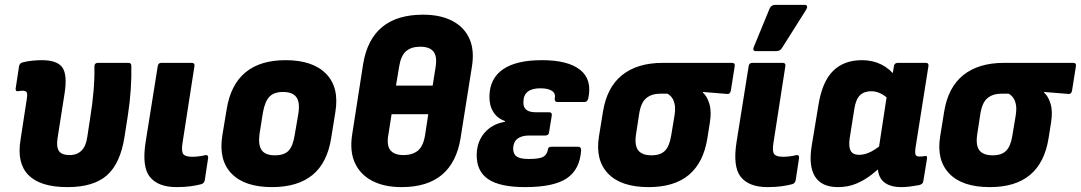

<svg xmlns="http://www.w3.org/2000/svg" viewBox="-20 -754 4419 785"><path d="M256 11Q145 11 96.5 -38Q48 -87 64 -183L89 -346Q93 -369 89.5 -376Q86 -383 73 -383Q67 -383 62.5 -382.5Q58 -382 53 -381Q43 -380 44 -392L58 -484Q60 -491 63.5 -494.5Q67 -498 77 -500Q93 -504 113 -506Q133 -508 151 -508Q214 -508 235 -478Q256 -448 244 -372L215 -187Q210 -152 221.5 -136Q233 -120 265 -120Q295 -120 313.5 -138.5Q332 -157 337 -195L349 -274Q358 -329 362.5 -382Q367 -435 366 -482Q366 -497 381 -497H505Q517 -497 517 -485Q518 -440 514.5 -387.5Q511 -335 503 -284L489 -194Q472 -86 417.5 -37.5Q363 11 256 11Z M702 11Q626 11 592.5 -31Q559 -73 576 -177L625 -484Q627 -497 640 -497H764Q777 -497 775 -484L726 -168Q721 -136 729 -124.5Q737 -113 766 -113Q780 -113 794.5 -115Q809 -117 821 -120Q832 -121 831 -108L817 -16Q814 -4 803 -1Q785 4 759.5 7.5Q734 11 702 11Z M1092 11Q980 11 926.5 -44.5Q873 -100 889 -200L907 -309Q940 -508 1148 -508Q1259 -508 1313.5 -452Q1368 -396 1351 -295L1334 -189Q1318 -88 1257.5 -38.5Q1197 11 1092 11ZM1104 -119Q1142 -119 1160 -138Q1178 -157 1185 -203L1200 -290Q1207 -336 1191.5 -357Q1176 -378 1137 -378Q1100 -378 1081.5 -358.5Q1063 -339 1055 -294L1041 -206Q1035 -161 1050 -140Q1065 -119 1104 -119Z M1622 11Q1551 11 1502 -14.5Q1453 -40 1431 -88Q1409 -136 1420 -205L1465 -494Q1482 -594 1543 -644Q1604 -694 1710 -694Q1780 -694 1828.5 -669Q1877 -644 1898.5 -597.5Q1920 -551 1910 -485L1863 -189Q1847 -90 1787 -39.5Q1727 11 1622 11ZM1629 -120Q1667 -120 1689 -138.5Q1711 -157 1718 -202L1731 -287H1581L1568 -204Q1560 -160 1576 -140Q1592 -120 1629 -120ZM1599 -404H1749L1761 -480Q1768 -524 1752 -543.5Q1736 -563 1698 -563Q1661 -563 1640 -544.5Q1619 -526 1612 -482Z M2127 11Q2024 11 1976 -21.5Q1928 -54 1929 -122Q1930 -175 1961 -211Q1992 -247 2044 -256L2045 -259Q2013 -270 1996.5 -297Q1980 -324 1981 -362Q1983 -434 2037 -471Q2091 -508 2196 -508Q2303 -508 2352.5 -468Q2402 -428 2385 -351Q2381 -337 2370 -337H2259Q2247 -337 2248 -350Q2253 -371 2237.5 -382Q2222 -393 2189 -393Q2155 -393 2137.5 -379Q2120 -365 2120 -337Q2119 -316 2131.5 -305.5Q2144 -295 2171 -295H2225Q2238 -295 2236 -282L2225 -214Q2224 -200 2210 -200H2144Q2113 -200 2096 -187Q2079 -174 2078 -148Q2078 -124 2092.5 -114Q2107 -104 2142 -104Q2185 -104 2200.5 -112.5Q2216 -121 2220 -142Q2221 -154 2234 -154H2344Q2356 -154 2356 -140Q2351 -61 2297.5 -25Q2244 11 2127 11Z M2632 11Q2519 11 2466 -44.5Q2413 -100 2429 -197L2445 -296Q2461 -397 2523.5 -447Q2586 -497 2690 -497H2973Q2986 -497 2984 -484L2968 -383Q2965 -368 2952 -370L2854 -378V-375Q2870 -362 2880 -330.5Q2890 -299 2882 -251L2872 -188Q2856 -89 2796.5 -39Q2737 11 2632 11ZM2644 -119Q2680 -119 2698.5 -137.5Q2717 -156 2724 -199L2737 -277Q2742 -306 2739 -324Q2736 -342 2728.5 -353Q2721 -364 2709 -371H2680Q2644 -371 2622 -352.5Q2600 -334 2593 -287L2580 -202Q2574 -158 2590 -138.5Q2606 -119 2644 -119Z M3118 11Q3042 11 3008.5 -31Q2975 -73 2992 -177L3041 -484Q3043 -497 3056 -497H3180Q3193 -497 3191 -484L3142 -168Q3137 -136 3145 -124.5Q3153 -113 3182 -113Q3196 -113 3210.5 -115Q3225 -117 3237 -120Q3248 -121 3247 -108L3233 -16Q3230 -4 3219 -1Q3201 4 3175.5 7.5Q3150 11 3118 11ZM3069 -545Q3062 -545 3060.5 -550.5Q3059 -556 3062 -562L3127 -720Q3131 -728 3136.5 -731Q3142 -734 3150 -734H3270Q3278 -734 3279.5 -728.5Q3281 -723 3277 -716L3178 -559Q3170 -545 3154 -545Z M3406 11Q3339 11 3312 -32.5Q3285 -76 3299 -160L3326 -323Q3341 -419 3385.5 -463.5Q3430 -508 3504 -508Q3548 -508 3583 -490.5Q3618 -473 3643 -440L3625 -336Q3606 -358 3585 -369.5Q3564 -381 3543 -381Q3513 -381 3496 -364.5Q3479 -348 3473 -309L3454 -189Q3449 -154 3458 -137.5Q3467 -121 3493 -121Q3517 -121 3543.5 -135Q3570 -149 3600 -177L3599 -88Q3572 -62 3543 -39.5Q3514 -17 3480.5 -3Q3447 11 3406 11ZM3665 11Q3612 11 3587.5 -16Q3563 -43 3571 -96L3575 -120L3572 -141L3612 -403L3628 -441L3635 -484Q3637 -497 3651 -497H3765Q3778 -497 3776 -484L3723 -149Q3720 -126 3724 -120Q3728 -114 3739 -114Q3746 -114 3751 -114.5Q3756 -115 3761 -116Q3772 -119 3770 -105L3755 -13Q3754 -1 3737 3Q3720 6 3701.5 8.5Q3683 11 3665 11Z M4027 11Q3914 11 3861 -44.5Q3808 -100 3824 -197L3840 -296Q3856 -397 3918.5 -447Q3981 -497 4085 -497H4368Q4381 -497 4379 -484L4363 -383Q4360 -368 4347 -370L4249 -378V-375Q4265 -362 4275 -330.5Q4285 -299 4277 -251L4267 -188Q4251 -89 4191.5 -39Q4132 11 4027 11ZM4039 -119Q4075 -119 4093.5 -137.5Q4112 -156 4119 -199L4132 -277Q4137 -306 4134 -324Q4131 -342 4123.5 -353Q4116 -364 4104 -371H4075Q4039 -371 4017 -352.5Q3995 -334 3988 -287L3975 -202Q3969 -158 3985 -138.5Q4001 -119 4039 -119Z"/></svg>

Font: Sofia Sans Semi Condensed Black
Style: Italic
Weight: 900
Italic angle: -9°
Version: Version 4.100